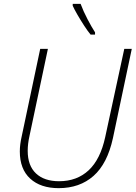

<svg xmlns="http://www.w3.org/2000/svg" viewBox="-20 -968 705 998"><path d="M285 10Q191 10 137 -39.5Q83 -89 83 -181Q83 -217 93 -260L189 -714H229L133 -260Q124 -220 124 -184Q124 -107 167 -66.5Q210 -26 287 -26Q380 -26 441 -83Q502 -140 527 -256L626 -714H665L567 -250Q538 -117 466 -53.5Q394 10 285 10ZM451 -788Q436 -806 417.5 -834.5Q399 -863 382.5 -891.5Q366 -920 358 -938V-948H399Q413 -910 435 -868Q457 -826 474 -800V-788Z"/></svg>

Font: Noto Sans Disp ExtLt
Style: Italic
Weight: 200
Italic angle: -12°
Designer: Monotype Design Team
Foundry: Monotype Imaging Inc.
Version: Version 2.000;GOOG;noto-source:20170915:90ef993387c0